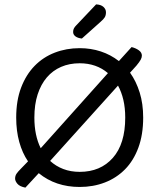

<svg xmlns="http://www.w3.org/2000/svg" viewBox="-20 -841 729 877"><path d="M634 -304Q634 -226 612 -166.5Q590 -107 551 -67.5Q512 -28 459 -7.5Q406 13 344 13Q234 13 157 -50L96 16Q70 11 59.5 -1.5Q49 -14 49 -25Q49 -38 55.5 -47.5Q62 -57 75 -70L108 -104Q82 -142 68 -192.5Q54 -243 54 -304Q54 -382 76.5 -441Q99 -500 138 -540Q177 -580 230 -600.5Q283 -621 344 -621Q395 -621 440.5 -606Q486 -591 523 -562L581 -626Q601 -621 614.5 -611Q628 -601 628 -587Q628 -578 622.5 -568Q617 -558 603 -541L574 -509Q602 -470 618 -418.5Q634 -367 634 -304ZM552 -304Q552 -348 543.5 -384.5Q535 -421 519 -450L209 -106Q235 -82 269 -69Q303 -56 344 -56Q439 -56 495.5 -120Q552 -184 552 -304ZM137 -304Q137 -222 166 -164L473 -507Q420 -552 344 -552Q297 -552 259 -535.5Q221 -519 194 -487.5Q167 -456 152 -410Q137 -364 137 -304ZM419 -821Q441 -820 452.5 -809.5Q464 -799 464 -785Q464 -771 458.5 -762Q453 -753 439 -741L354 -665Q335 -667 324.5 -675Q314 -683 314 -695Q314 -705 318 -712Q322 -719 328 -725Z"/></svg>

Font: Baloo Bhai 2
Style: Regular
Weight: 400
Designer: Supriya Tembe, Noopur Datye and Ek Type
Foundry: Ek Type
Version: Version 1.640;PS 1.000;hotconv 16.6.51;makeotf.lib2.5.65220;